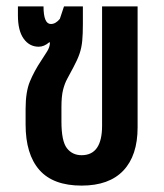

<svg xmlns="http://www.w3.org/2000/svg" viewBox="-20 -568 511 600"><path d="M235 12Q146 12 103 -37Q60 -86 60 -179V-228Q60 -281 73.5 -313.5Q87 -346 109 -379Q118 -393 127 -407Q136 -421 136 -435L134 -436Q118 -422 101 -422Q72 -422 54 -447Q36 -472 36 -520V-548H116Q116 -493 139 -493Q154 -493 167 -509L180 -548H239V-493Q239 -462 237 -440.5Q235 -419 228.5 -400Q222 -381 209 -357Q199 -338 190.5 -322.5Q182 -307 177 -287Q172 -267 172 -234V-188Q172 -127 189 -105Q206 -83 235 -83Q299 -83 299 -175V-548H410V-170Q410 -82 365.5 -35Q321 12 235 12Z"/></svg>

Font: Noto Sans Thai ExtCond SemBd
Style: Regular
Weight: 600
Width: 2
Designer: Monotype Design Team
Foundry: Monotype Imaging Inc.
Version: Version 2.002; ttfautohint (v1.8.4.7-5d5b)